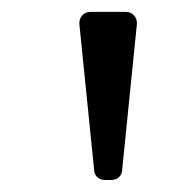

<svg xmlns="http://www.w3.org/2000/svg" viewBox="-20 -747 307 318"><path d="M164.4 -448.9H153.8Q146.7 -448.9 141.7 -453.1Q136.7 -457.4 136 -464.5L111.5 -706.7Q110.8 -715.2 115.9 -721.2Q121.1 -727.3 130 -727.3H188.2Q197.1 -727.3 202.2 -721.2Q207.4 -715.2 206.7 -706.7L182.2 -464.5Q181.5 -457.4 176.5 -453.1Q171.5 -448.9 164.4 -448.9Z"/></svg>

Font: DeltaSans
Style: Regular
Weight: 400
Designer: Rasmus Andersson
Foundry: rsms
Version: Version 3.012